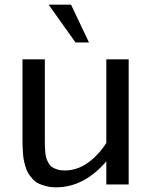

<svg xmlns="http://www.w3.org/2000/svg" viewBox="-20 -781 640 813"><path d="M356.9 -601.1H299.8L186 -761.2H280.8ZM169.9 -185.1Q169.9 -168.5 170.2 -159.4Q170.4 -150.4 171.9 -135Q173.3 -119.6 176.3 -110.8Q179.2 -102.1 185.3 -90.8Q191.4 -79.6 200.2 -73.7Q209 -67.9 222.4 -63.5Q235.8 -59.1 252.9 -59.1Q305.7 -59.1 350.8 -90.8Q396 -122.6 430.2 -175.8V-529.8H524.9V0H430.2V-97.7Q335.4 12.2 217.8 12.2Q194.8 12.2 175.5 7.3Q156.2 2.4 142.3 -4.4Q128.4 -11.2 117.4 -23.9Q106.4 -36.6 99.6 -47.6Q92.8 -58.6 87.6 -76.4Q82.5 -94.2 80.3 -106.2Q78.1 -118.2 76.9 -138.2Q75.7 -158.2 75.4 -168.5Q75.2 -178.7 75.2 -197.8Q75.2 -198.7 75.2 -199.5Q75.2 -200.2 75.2 -201.2Q75.2 -202.1 75.2 -203.1V-529.8H169.9Z"/></svg>

Font: Aurulent Sans Mono
Style: Regular
Weight: 400
Monospace: yes
Version: Version 2007.05.04